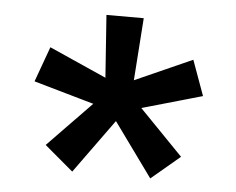

<svg xmlns="http://www.w3.org/2000/svg" viewBox="-40 -620 666 541"><g transform="rotate(5 293.0 -350.0)"><path d="M403.3 -126 265.6 -316.4 320.3 -363.3 484.4 -194.3ZM182.6 -126 101.6 -194.3 265.6 -363.3 320.3 -316.4ZM280.3 -305.7 54.7 -370.1 90.8 -469.7 305.7 -374ZM256.8 -339.8 240.2 -574.2H345.7L329.1 -339.8ZM305.7 -305.7 280.3 -374 495.1 -469.7 531.2 -370.1Z"/></g></svg>

Font: Cascadia Code PL
Style: Regular
Weight: 400
Monospace: yes
Designer: Aaron Bell
Foundry: Saja Typeworks
Version: Version 2102.003